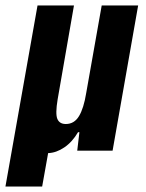

<svg xmlns="http://www.w3.org/2000/svg" viewBox="-56 -554 536 706"><path d="M-36 132 82 -534H216L156 -189Q147 -135 155 -116.5Q163 -98 186 -98Q217 -98 234.5 -127Q252 -156 261 -212L318 -534H452L358 0H228L236 -68H231Q210 -32 180.5 -12Q151 8 121 9L99 132Z"/></svg>

Font: Mona Sans Condensed
Style: Bold Italic
Weight: 700
Width: 3
Italic angle: -11.7°
Designer: Deni Anggara
Foundry: GitHub
Version: Version 1.001; ttfautohint (v1.8.4.7-5d5b);gftools[0.9.31]